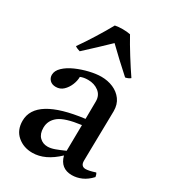

<svg xmlns="http://www.w3.org/2000/svg" viewBox="-185 -851 864 963"><g transform="rotate(30 246.5 -370.0)"><path d="M383 10Q317 10 300 -56Q229 12 155 12Q104 12 68.5 -18.5Q33 -49 33 -103Q33 -235 302 -269Q302 -293 302.5 -318Q303 -343 303 -371Q303 -406 277.5 -425.5Q252 -445 216 -445Q190 -445 172 -437Q172 -414 162 -390Q152 -366 134.5 -349.5Q117 -333 92 -333Q70 -333 57.5 -345.5Q45 -358 45 -376Q45 -400 67.5 -421.5Q90 -443 125 -458.5Q160 -474 198 -483Q236 -492 266 -492Q303 -492 334.5 -478.5Q366 -465 385.5 -438.5Q405 -412 405 -373Q405 -349 404 -310.5Q403 -272 402.5 -228.5Q402 -185 401 -146Q400 -107 400 -83Q400 -51 428 -51Q446 -51 483 -63Q487 -58 488.5 -52Q490 -46 491 -41Q466 -14 438.5 -2Q411 10 383 10ZM300 -83 302 -233Q210 -221 175.5 -194Q141 -167 141 -125Q141 -90 159.5 -71.5Q178 -53 206 -53Q224 -53 246.5 -61Q269 -69 300 -83ZM238 -671Q208 -642 175 -611Q142 -580 107 -548Q100 -550 92.5 -553Q85 -556 78 -561Q107 -602 139.5 -654Q172 -706 195 -748Q205 -750 216 -751Q227 -752 239 -752Q251 -752 262 -751Q273 -750 283 -748Q306 -706 338.5 -654Q371 -602 399 -561Q387 -551 370 -548Q334 -580 301 -611Q268 -642 238 -671Z"/></g></svg>

Font: Tiro Kannada
Style: Regular
Weight: 400
Designer: Kannada: John Hudson & Fiona Ross. Latin: John Hudson.
Foundry: Tiro Typeworks Ltd.
Version: Version 1.52